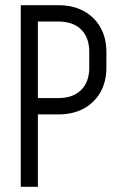

<svg xmlns="http://www.w3.org/2000/svg" viewBox="-20 -720 460 740"><path d="M86 -637V-700H206V-637ZM86 -279V-342H206V-279ZM324 -458V-520H390V-458ZM390 -520H324Q324 -576 292.5 -606.5Q261 -637 205 -637V-700Q261 -700 302.5 -677.5Q344 -655 367 -614.5Q390 -574 390 -520ZM390 -459Q390 -405 367 -364.5Q344 -324 302.5 -301.5Q261 -279 205 -279V-342Q261 -342 292.5 -373Q324 -404 324 -459ZM60 0V-700H126V0Z"/></svg>

Font: Akshar Light
Style: Regular
Weight: 300
Designer: Tall Chai
Foundry: Tall Chai
Version: Version 1.100